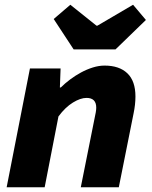

<svg xmlns="http://www.w3.org/2000/svg" viewBox="-20 -788 640 808"><path d="M8 0 106 -500H235L232 -420H236Q253 -437 275 -453.5Q297 -470 321 -483Q345 -496 370.5 -504Q396 -512 420 -512Q482 -512 516 -479.5Q550 -447 550 -382Q550 -348 542 -310L480 0H320L378 -290Q381 -304 383 -315Q385 -326 385 -335Q385 -376 344 -376Q319 -376 287 -356.5Q255 -337 226 -298L168 0ZM290 -580 206 -708 276 -768 386 -680H390L540 -768L594 -704L466 -580Z"/></svg>

Font: Source Code Pro Black
Style: Italic
Weight: 900
Italic angle: -11°
Monospace: yes
Designer: Paul D. Hunt, Teo Tuominen
Foundry: Adobe Systems Incorporated
Version: Version 1.050;PS 1.000;hotconv 16.6.51;makeotf.lib2.5.65220